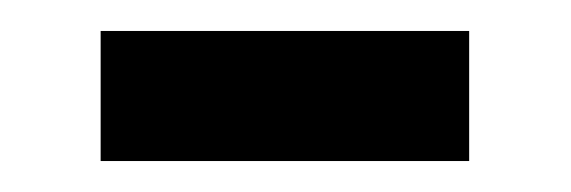

<svg xmlns="http://www.w3.org/2000/svg" viewBox="-20 -296 369 124"><path d="M283 -192H45V-276H283Z"/></svg>

Font: Shippori Mincho ExtraBold
Style: Regular
Weight: 800
Designer: FONTDASU
Foundry: FONTDASU / Google Inc. / but / Adobe
Version: Version 3.110; ttfautohint (v1.8.3)